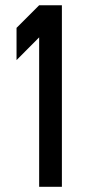

<svg xmlns="http://www.w3.org/2000/svg" viewBox="-20 -722 347 742"><path d="M131.3 -577.6 43.9 -489.7V-614.3L131.3 -701.7H219.2V0H131.3Z"/></svg>

Font: Aeronef
Style: Regular
Weight: 400
Designer: Peter Wiegel - CAT-Fonts Germany
Foundry: CAT-Fonts, Peter Wiegel
Version: Version 0.002